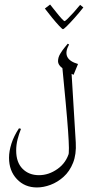

<svg xmlns="http://www.w3.org/2000/svg" viewBox="-20 -719 385 840"><path d="M248.5 -468.3 291 -433.1 311.5 -95.7Q314.5 -43.9 299.6 -6.6Q284.7 30.8 258.3 54.4Q231.9 78.1 201.2 89.6Q170.4 101.1 141.6 101.1Q88.4 101.1 54 64.7Q19.5 28.3 19.5 -28.8Q19.5 -57.6 30 -90.6Q40.5 -123.5 63 -157.7L71.8 -155.3Q63 -133.3 56.9 -109.4Q50.8 -85.4 50.8 -60.5Q50.8 -8.8 78.6 19.3Q106.4 47.4 150.4 47.4Q193.4 47.4 231.9 20Q270.5 -7.3 283.2 -54.7L278.8 -37.6Q281.7 -46.4 281.5 -71.8Q281.2 -97.2 277.8 -146Q274.4 -194.8 267.1 -273.7Q259.8 -352.5 248.5 -468.3ZM276.4 -527.8 282.2 -524.4Q246.6 -460.4 321.3 -439L301.8 -391.6Q278.3 -402.8 256.1 -418.2Q233.9 -433.6 233.9 -451.7Q233.9 -467.8 243.4 -483.6Q252.9 -499.5 263.2 -511.7Q273.4 -523.9 276.4 -527.8ZM176.3 -681.6 199.2 -699.2Q211.9 -683.6 225.3 -666.5Q238.8 -649.4 249.3 -637.9Q259.8 -626.5 262.7 -626.5Q265.1 -626.5 276.6 -637.7Q288.1 -648.9 303 -665.5Q317.9 -682.1 330.6 -697.8L344.7 -686.5Q326.7 -663.6 307.1 -641.6Q287.6 -619.6 273.2 -605.5Q258.8 -591.3 255.4 -591.3Q252.4 -591.3 238.5 -606.2Q224.6 -621.1 207.3 -642.3Q189.9 -663.6 176.3 -681.6Z"/></svg>

Font: Lateef ExtraLight
Style: Regular
Weight: 200
Designer: SIL International
Foundry: SIL International
Version: Version 4.200